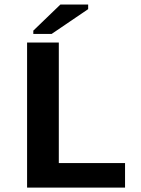

<svg xmlns="http://www.w3.org/2000/svg" viewBox="-20 -852 640 872"><path d="M103 0V-658.7H247.1V-111.3H547.9V0ZM131.3 -697.8V-712.9L254.4 -831.5H380.4V-810.5L214.4 -697.8Z"/></svg>

Font: Cousine
Style: Bold
Weight: 700
Monospace: yes
Designer: Steve Matteson
Foundry: Ascender Corporation
Version: Version 1.20